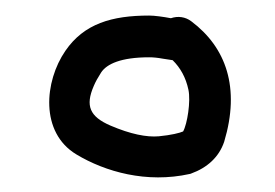

<svg xmlns="http://www.w3.org/2000/svg" viewBox="-20 -671 362 253"><path d="M207.5 -591.7C217.7 -581.6 224.8 -569.1 228.3 -552.7C231.5 -537.6 226.8 -507.6 221.3 -497.8C217.2 -495.9 205.4 -492.9 189.2 -491.4C173.3 -490 152 -494.2 125.6 -505.5C98 -517.4 92.3 -531.7 103.5 -557.6C105.8 -563.1 109.1 -569 113.2 -575.4C120.6 -586.8 139.6 -595.5 176.5 -595.5C181.7 -595.5 187.3 -595 194.4 -593.7ZM176.5 -650.5C127.6 -650.5 90.8 -639.9 66.2 -604.1C38.4 -563.7 32.5 -496.4 80.7 -467.5C118.6 -444.7 173.2 -429.1 230.2 -441.8L231 -442L231.8 -442.3C253.1 -450 268.6 -464 275.4 -484.2C296.8 -555.4 278 -608.5 232 -643C224.3 -648.8 214.5 -650.2 205.2 -647C195.2 -648.9 183.5 -650.5 176.5 -650.5Z"/></svg>

Font: MewTooHand
Style: BdWide
Weight: 400
Designer: Mew Too, Robert Jablonski
Version: Version 0.77